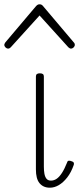

<svg xmlns="http://www.w3.org/2000/svg" viewBox="-54 -856 374 893"><path d="M178 17Q162 17 150 11.5Q138 6 129.5 -4.5Q121 -15 117 -31Q113 -47 113 -68V-500Q113 -508 117.5 -511.5Q122 -515 131 -515Q141 -515 145.5 -511.5Q150 -508 150 -500V-81Q150 -63 152.5 -48.5Q155 -34 162 -25Q169 -16 183 -16Q197 -16 209.5 -24.5Q222 -33 234 -51.5Q246 -70 258 -100Q260 -108 266 -108.5Q272 -109 279 -106Q287 -104 289 -99Q291 -94 289 -89Q277 -54 258.5 -30.5Q240 -7 219.5 5Q199 17 178 17ZM-16 -630Q-23 -630 -28.5 -635.5Q-34 -641 -34 -648Q-34 -650 -32.5 -653Q-31 -656 -29 -659L114 -828Q119 -833 122.5 -834.5Q126 -836 130 -836Q134 -836 138 -834.5Q142 -833 146 -828L289 -659Q292 -656 293 -653Q294 -650 294 -648Q294 -641 288.5 -635.5Q283 -630 276 -630Q272 -630 269.5 -632Q267 -634 264 -636L130 -784L-4 -636Q-6 -634 -9 -632Q-12 -630 -16 -630Z"/></svg>

Font: Playwrite FR Moderne Thin
Style: Regular
Weight: 250
Version: Version 1.002